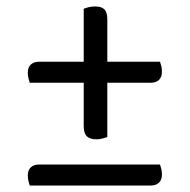

<svg xmlns="http://www.w3.org/2000/svg" viewBox="-20 -574 588 594"><path d="M446 -318H72Q70 -324 68 -332Q66 -340 66 -349Q66 -366 75.5 -374.5Q85 -383 101 -383H475Q477 -377 479 -369.5Q481 -362 481 -352Q481 -336 472 -327Q463 -318 446 -318ZM446 0H72Q70 -6 68 -14Q66 -22 66 -31Q66 -48 75.5 -56.5Q85 -65 101 -65H475Q477 -59 479 -51.5Q481 -44 481 -34Q481 -18 472 -9Q463 0 446 0ZM312 -514V-150Q305 -148 297 -145.5Q289 -143 278 -143Q258 -143 248.5 -152.5Q239 -162 239 -184V-547Q247 -550 255.5 -552Q264 -554 275 -554Q294 -554 303 -545Q312 -536 312 -514Z"/></svg>

Font: Baloo Bhaina 2
Style: Regular
Weight: 400
Designer: Yesha Goshar, Manish Minz, Shuchita Grover and Ek Type
Foundry: Ek Type
Version: Version 1.700